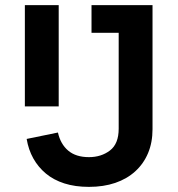

<svg xmlns="http://www.w3.org/2000/svg" viewBox="-20 -718 693 749"><path d="M575 -698V-214Q575 -162 557.5 -120.5Q540 -79 507.5 -49.5Q475 -20 429.5 -4.5Q384 11 327 11Q273 11 231 -2.5Q189 -16 159 -41Q129 -66 110 -100Q91 -134 84 -176L206 -201Q216 -156 246 -130.5Q276 -105 327 -105Q375 -105 409 -131Q443 -157 443 -216V-590H337V-698ZM77 -698H209V-303H77Z"/></svg>

Font: IBM Plex Sans Arabic SmBld
Style: Regular
Weight: 600
Designer: Mike Abbink, Paul van der Laan, Pieter van Rosmalen, Wael Morcos, Khajak Apelian
Foundry: Bold Monday
Version: Version 1.005